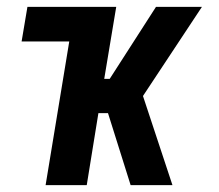

<svg xmlns="http://www.w3.org/2000/svg" viewBox="-20 -540 640 560"><path d="M113 0 182 -419H43L60 -520H319L284 -310H300L435 -520H569L397 -260L483 0H361L295 -210H267L233 0Z"/></svg>

Font: Iosevka Aile
Style: Bold Italic
Weight: 700
Italic angle: -9°
Designer: Belleve Invis
Foundry: Belleve Invis
Version: Version 28.0.1; ttfautohint (v1.8.4)